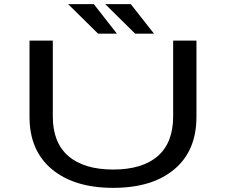

<svg xmlns="http://www.w3.org/2000/svg" viewBox="-20 -896 1090 927"><path d="M723.5 -733.5H632.5L488 -876H611.5ZM544.5 -733.5H453.5L309 -876H433ZM526.5 11Q338.5 11 230.5 -79Q122.5 -169 122.5 -331.5V-700H235V-332.5Q235 -207.5 310.2 -142.5Q385.5 -77.5 526.5 -77.5Q667.5 -77.5 741.8 -142.5Q816 -207.5 816 -333.5V-700H928.5V-331.5Q928.5 -168.5 821.8 -78.8Q715 11 526.5 11Z"/></svg>

Font: League Mono Extended
Style: Regular
Weight: 400
Width: 9
Designer: Tyler Finck
Foundry: The League of Moveable Type / Tyler Finck
Version: Version 2.210